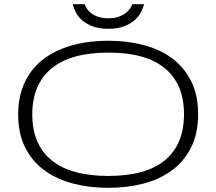

<svg xmlns="http://www.w3.org/2000/svg" viewBox="-20 -876 1024 909"><path d="M918 -335Q918 -244.6 885.3 -179Q852.5 -113.3 795.4 -70.6Q738.3 -27.8 660.6 -7.3Q583 13.2 493.2 13.2Q402.8 13.2 324.7 -7.3Q246.6 -27.8 189 -70.6Q131.3 -113.3 98.6 -179Q65.9 -244.6 65.9 -335Q65.9 -395 81.1 -444.1Q96.2 -493.2 123.5 -532Q150.9 -570.8 189.7 -599.1Q228.5 -627.4 276.1 -646.2Q323.7 -665 378.4 -674.1Q433.1 -683.1 493.2 -683.1Q583 -683.1 660.6 -662.6Q738.3 -642.1 795.4 -599.4Q852.5 -556.6 885.3 -491Q918 -425.3 918 -335ZM851.1 -335Q851.1 -477.5 761.2 -552.2Q671.4 -627 493.2 -627Q314.5 -627 223.6 -551.5Q132.8 -476.1 132.8 -335Q132.8 -192.4 223.6 -117.7Q314.5 -43 493.2 -43Q671.4 -43 761.2 -117.7Q851.1 -192.4 851.1 -335ZM662.1 -856Q657.7 -837.9 647 -817.4Q636.2 -796.9 616.5 -779.8Q596.7 -762.7 566.7 -751.2Q536.6 -739.7 493.2 -739.7Q449.2 -739.7 418.9 -751.2Q388.7 -762.7 369.1 -779.8Q349.6 -796.9 339.1 -817.4Q328.6 -837.9 324.2 -856H380.9Q383.8 -847.2 390.9 -835.7Q397.9 -824.2 411.1 -814Q424.3 -803.7 444.3 -796.6Q464.4 -789.6 493.2 -789.6Q521.5 -789.6 541.5 -796.6Q561.5 -803.7 575 -814Q588.4 -824.2 595.7 -835.7Q603 -847.2 606 -856Z"/></svg>

Font: Stint Ultra Expanded
Style: Regular
Weight: 400
Width: 7
Designer: Astigmatic (AOETI)
Foundry: Astigmatic (AOETI)
Version: Version 1.000